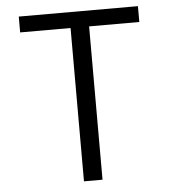

<svg xmlns="http://www.w3.org/2000/svg" viewBox="-52 -778 739 826"><g transform="rotate(-5 317.0 -365.0)"><path d="M574.2 -730.5V-662.1H357.4V0H277.3V-662.1H59.6V-730.5Z"/></g></svg>

Font: Mgen+ 1c regular
Style: Regular
Weight: 400
Designer: [Source Han Sans]
Ryoko NISHIZUKA  (kana & ideographs); Paul D. Hunt (Latin, Greek & Cyrillic); Wenlong ZHANG  (bopomofo
Version: Version 1.059.20150602